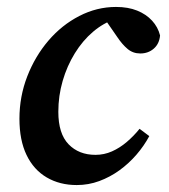

<svg xmlns="http://www.w3.org/2000/svg" viewBox="-20 -519 486 553"><path d="M201 14Q152 14 114.5 -8Q77 -30 56.5 -72.5Q36 -115 36 -177Q36 -241 58.5 -299Q81 -357 119.5 -402Q158 -447 208.5 -473Q259 -499 314 -499Q349 -499 375 -488.5Q401 -478 418 -459.5Q435 -441 441 -417Q439 -393 423 -379Q407 -365 384 -365Q363 -365 347.5 -378Q332 -391 318 -412L273 -477H334V-464H312Q278 -453 248 -427.5Q218 -402 195.5 -365.5Q173 -329 160.5 -286Q148 -243 148 -197Q148 -134 177.5 -103.5Q207 -73 255 -73Q280 -73 302.5 -83Q325 -93 345 -110Q365 -127 382 -148L410 -127Q395 -99 373 -73.5Q351 -48 324 -28.5Q297 -9 266 2.5Q235 14 201 14Z"/></svg>

Font: Source Serif 4 18pt SemiBold
Style: Italic
Weight: 600
Italic angle: -12°
Designer: Frank Grießhammer
Foundry: Adobe Systems Incorporated
Version: Version 4.004;hotconv 1.0.116;makeotfexe 2.5.65601